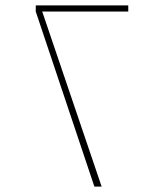

<svg xmlns="http://www.w3.org/2000/svg" viewBox="-20 -694 610 714"><path d="M113 -651 331 0H358L137 -651H457V-674H113Z"/></svg>

Font: Noto Kufi Arabic Thin
Style: Regular
Weight: 100
Designer: Monotype Design Team, David Williams, Khaled Hosny
Foundry: Google LLC
Version: Version 2.109